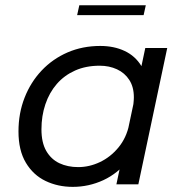

<svg xmlns="http://www.w3.org/2000/svg" viewBox="-20 -718 684 748"><path d="M263.5 10Q205.5 10 157.5 -13Q109.5 -36 80.8 -84Q52 -132 52 -206Q52 -277 75.8 -337.5Q99.5 -398 142.2 -443.2Q185 -488.5 243.2 -513.8Q301.5 -539 370.5 -539Q424 -539 465.5 -519.5Q507 -500 530.8 -460.8Q554.5 -421.5 554.5 -363Q554.5 -348.5 552.2 -327.8Q550 -307 546 -292.5H496Q498.5 -301 500 -315.5Q501.5 -330 501.5 -339Q501.5 -379 483.8 -406.5Q466 -434 435.8 -448Q405.5 -462 368.5 -462Q314.5 -462 272.5 -443.2Q230.5 -424.5 201.2 -390.8Q172 -357 156.8 -311.8Q141.5 -266.5 141.5 -214Q141.5 -162.5 160.2 -130Q179 -97.5 211.2 -82.2Q243.5 -67 284.5 -67Q328 -67 369.2 -86.5Q410.5 -106 441.5 -143.5Q472.5 -181 483.5 -234L541 -230.5Q524 -149.5 481.8 -96Q439.5 -42.5 382.8 -16.2Q326 10 263.5 10ZM519 0H433.5L546 -531H631.5ZM280.5 -659 289 -697.5H548L539.5 -659Z"/></svg>

Font: Epilogue
Style: Italic
Weight: 400
Italic angle: -12°
Designer: Tyler Finck
Foundry: Etcetera Type Co
Version: Version 2.112